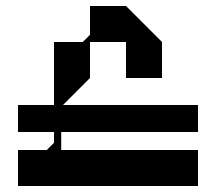

<svg xmlns="http://www.w3.org/2000/svg" viewBox="-20 -620 719 640"><path d="M184 -180H640V-270H190L280 -360V-480H400V-360H520V-480L400 -600H280V-504L256 -480H160V-270H40V-180H160V-144L136 -120H40V0H640V-120H184Z"/></svg>

Font: KUBO
Style: Regular
Weight: 400
Version: Version 001.000